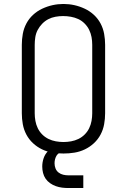

<svg xmlns="http://www.w3.org/2000/svg" viewBox="-20 -766 640 968"><path d="M300 8Q272 8 244.5 3.5Q217 -1 192 -13Q167 -25 146.5 -44Q126 -63 113 -87.5Q100 -112 95 -139.5Q90 -167 90 -195V-540Q90 -568 95 -595.5Q100 -623 113 -647.5Q126 -672 146.5 -691Q167 -710 192.5 -722Q218 -734 245 -740Q272 -746 300 -746Q328 -746 355 -740Q382 -734 407.5 -722Q433 -710 453.5 -691Q474 -672 487 -647.5Q500 -623 505 -595.5Q510 -568 510 -540V-195Q510 -167 505 -139.5Q500 -112 487 -87.5Q474 -63 453.5 -44Q433 -25 408 -13Q383 -1 355.5 3.5Q328 8 300 8ZM300 -50Q319 -50 338.5 -53.5Q358 -57 375.5 -65.5Q393 -74 407 -88Q421 -102 429.5 -119.5Q438 -137 441.5 -156.5Q445 -176 445 -195V-540Q445 -560 441.5 -579Q438 -598 429.5 -615.5Q421 -633 406.5 -647.5Q392 -662 374.5 -670Q357 -678 337.5 -681.5Q318 -685 298 -685Q279 -685 259.5 -681.5Q240 -678 223 -669Q206 -660 192.5 -646Q179 -632 170 -615Q161 -598 158 -578.5Q155 -559 155 -540V-195Q155 -176 158.5 -156.5Q162 -137 170.5 -119.5Q179 -102 193 -88Q207 -74 224.5 -65.5Q242 -57 261.5 -53.5Q281 -50 300 -50ZM325 182Q309 182 293 180Q277 178 261.5 172.5Q246 167 232.5 157.5Q219 148 210 135Q201 122 197 106Q193 90 193 74Q193 52 200 31.5Q207 11 222 -4Q237 -19 258 -25.5Q279 -32 300 -32V0Q290 0 280.5 4.5Q271 9 265.5 18Q260 27 257.5 37Q255 47 255 57Q255 71 260 83.5Q265 96 275.5 104Q286 112 299 115Q312 118 325 118H400V182Z"/></svg>

Font: Iosevka Curly Slab LtEx
Style: Regular
Weight: 300
Width: 7
Monospace: yes
Designer: Belleve Invis
Foundry: Belleve Invis
Version: Version 11.1.0; ttfautohint (v1.8.3)